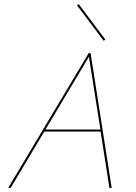

<svg xmlns="http://www.w3.org/2000/svg" viewBox="-20 -917 664 937"><path d="M471 -275H196L32 0H20L413 -658H422L525 0H514ZM470 -285 414 -640 202 -285ZM356 -891 364 -897 494 -724 486 -718Z"/></svg>

Font: Ysabeau Hairline
Style: Italic
Weight: 100
Italic angle: -12°
Designer: Christian Thalmann (Catharsis Fonts)
Version: Version 0.003